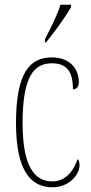

<svg xmlns="http://www.w3.org/2000/svg" viewBox="-20 -786 387 816"><path d="M171 -619V-606H176C214 -653 263 -721 282 -756V-766H237C223 -721 201 -678 171 -619ZM203 10C276 10 318 -46 318 -83C318 -98 315 -105 310 -110C295 -65 262 -15 203 -15C122 -15 76 -86 76 -264C76 -462 125 -517 200 -517C266 -517 290 -480 290 -406C302 -406 315 -414 315 -437C315 -495 276 -542 200 -542C108 -542 48 -479 48 -263C48 -55 114 10 203 10Z"/></svg>

Font: Noto Serif Bengali ExtraCondensed Thin
Style: Regular
Weight: 100
Width: 2
Designer: Juan Bruce, Universal Thirst, Indian Type Foundry and the Monotype Design Team.
Foundry: Monotype Imaging Inc.
Version: Version 2.003